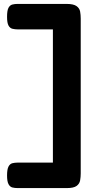

<svg xmlns="http://www.w3.org/2000/svg" viewBox="-20 -791 473 980"><path d="M70 169Q56 169 43.5 166Q31 163 23.5 149Q16 135 16 105Q16 73 23.5 59Q31 45 43.5 42Q56 39 70 39H250V-641H70Q57 -641 44 -644Q31 -647 23.5 -660.5Q16 -674 16 -705Q16 -738 23.5 -751.5Q31 -765 43.5 -768Q56 -771 69 -771H320Q355 -771 370.5 -760Q386 -749 389 -732Q392 -715 392 -696V94Q392 112 389 129.5Q386 147 371 158Q356 169 321 169Z"/></svg>

Font: Fredoka SemiExpanded SemiBold
Style: Regular
Weight: 600
Width: 6
Designer: Ben Nathan
Foundry: Milena B. Brandão, Ben Nathan
Version: Version 2.001